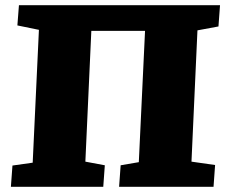

<svg xmlns="http://www.w3.org/2000/svg" viewBox="-20 -720 871 740"><path d="M22 0 28 -82 106 -93 130 -605 47 -622 53 -700H828L822 -618L741 -603L718 -97L809 -84L803 0H439L445 -83L515 -95L539 -601H332L309 -97L384 -83L378 0Z"/></svg>

Font: Literata 12pt ExtraBold
Style: Italic
Weight: 800
Italic angle: -2°
Designer: Latin by Veronika Burian and Jose Scaglione. Greek by Irene Vlachou. Cyrillic by Vera Evstafieva
Foundry: TypeTogether
Version: Version 3.002